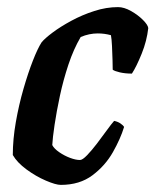

<svg xmlns="http://www.w3.org/2000/svg" viewBox="-20 -520 437 540"><path d="M151 0Q137 0 109 -12Q81 -24 54.5 -43.5Q28 -63 16 -84Q16 -128 24.5 -176.5Q33 -225 46 -270Q59 -315 72.5 -349.5Q86 -384 97 -401Q106 -412 128 -428.5Q150 -445 180.5 -461.5Q211 -478 245 -489Q279 -500 312 -500Q329 -500 348.5 -489Q368 -478 382 -464Q396 -450 397 -441Q393 -405 378.5 -369Q364 -333 351 -313Q332 -313 317 -316.5Q302 -320 297 -324Q297 -331 296.5 -350.5Q296 -370 295 -390.5Q294 -411 292 -421Q274 -426 255 -426Q231 -426 207 -416Q187 -382 172.5 -338.5Q158 -295 148.5 -250.5Q139 -206 133.5 -169Q128 -132 127 -112Q132 -102 146.5 -92Q161 -82 177 -76Q193 -70 205 -70Q212 -70 225 -83.5Q238 -97 252.5 -116Q267 -135 280 -153Q293 -171 301 -180Q311 -178 318.5 -173Q326 -168 329 -163Q319 -130 297.5 -92Q276 -54 240 -27Q204 0 151 0Z"/></svg>

Font: Texturina 72pt 72pt Regular
Style: Bold Italic
Weight: 700
Italic angle: -11°
Designer: Guillermo Torres Carreño
Foundry: Omnibus-Type
Version: Version 1.002; ttfautohint (v1.8.3)